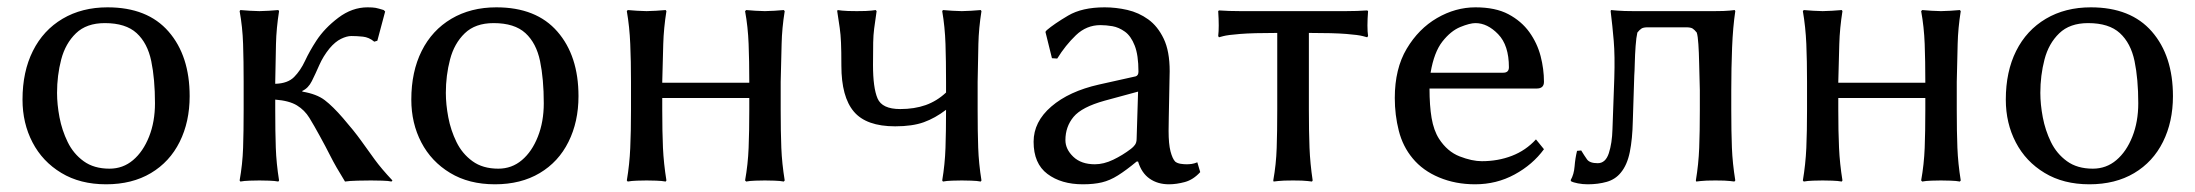

<svg xmlns="http://www.w3.org/2000/svg" viewBox="-20 -485 5900 516"><path d="M40.5 -217.3Q40.5 -292.5 68.4 -348.1Q96.2 -403.8 148.2 -434.6Q200.2 -465.3 269 -465.3Q376.5 -465.3 433.1 -400.1Q489.7 -335 489.7 -226.6Q489.7 -157.7 462.9 -103.8Q436 -49.8 385.5 -19.8Q335 10.3 265.1 10.3Q195.3 10.3 144.8 -20.3Q94.2 -50.8 67.4 -102.3Q40.5 -153.8 40.5 -217.3ZM261.7 -422.9Q212.4 -422.9 184.1 -395.5Q155.8 -368.2 144.5 -325.2Q133.3 -282.2 133.3 -235.4Q133.3 -204.6 139.9 -169.7Q146.5 -134.8 161.9 -103.3Q177.2 -71.8 204.8 -51.8Q232.4 -31.7 274.4 -31.7Q310.5 -31.7 337.6 -54.7Q364.7 -77.6 380.6 -117.7Q396.5 -157.7 396.5 -207.5Q396.5 -272.5 386.5 -320.8Q376.5 -369.1 347.2 -396Q317.9 -422.9 261.7 -422.9Z M634.8 -265.1Q634.8 -321.3 633.3 -366.9Q631.8 -412.6 624 -455.1L626 -458Q635.7 -457 651.6 -456.1Q667.5 -455.1 677.2 -455.1Q686.5 -455.1 702.6 -456.1Q718.8 -457 728 -458L730 -455.1Q722.7 -409.2 721.7 -366.9Q720.7 -324.7 719.7 -265.1V-259.8Q753.4 -260.7 770.5 -278.1Q787.6 -295.4 799.8 -321.5Q812 -347.7 830.1 -375.5Q852.1 -409.2 889.2 -437.3Q926.3 -465.3 967.8 -465.3Q981.9 -465.3 989.5 -463.9Q997.1 -462.4 1011.2 -458L1015.1 -454.1L994.1 -375.5L985.8 -373Q971.7 -384.8 955.3 -386.5Q939 -388.2 924.3 -388.2Q912.1 -388.2 896.5 -380.6Q880.9 -373 865.7 -355Q848.6 -334 838.1 -310.1Q827.6 -286.1 818.1 -267.1Q808.6 -248 792.5 -240.7V-238.8Q831.1 -232.4 852.8 -215.8Q874.5 -199.2 901.9 -167.5Q931.6 -133.3 950.2 -107.4Q968.8 -81.5 986.8 -56.6Q1004.9 -31.7 1034.7 0L1032.2 2.9Q1024.4 1 1007.6 0.5Q990.7 0 977.1 0Q963.4 0 941.2 0.5Q918.9 1 907.2 2.9Q881.8 -38.1 868.2 -65.2Q854.5 -92.3 839.4 -119.6Q824.2 -147.5 811.5 -168.2Q798.8 -189 778.1 -201.7Q757.3 -214.4 719.7 -217.3V-189.9Q719.7 -130.4 721.2 -87.9Q722.7 -45.4 730 0L728 2.9Q718.8 1 702.6 0.5Q686.5 0 677.2 0Q667.5 0 651.6 0.5Q635.7 1 626 2.9L624 0Q631.8 -43.5 633.3 -87.4Q634.8 -131.3 634.8 -189.9Z M1085.4 -217.3Q1085.4 -292.5 1113.3 -348.1Q1141.1 -403.8 1193.1 -434.6Q1245.1 -465.3 1314 -465.3Q1421.4 -465.3 1478 -400.1Q1534.7 -335 1534.7 -226.6Q1534.7 -157.7 1507.8 -103.8Q1481 -49.8 1430.4 -19.8Q1379.9 10.3 1310.1 10.3Q1240.2 10.3 1189.7 -20.3Q1139.2 -50.8 1112.3 -102.3Q1085.4 -153.8 1085.4 -217.3ZM1306.6 -422.9Q1257.3 -422.9 1229 -395.5Q1200.7 -368.2 1189.5 -325.2Q1178.2 -282.2 1178.2 -235.4Q1178.2 -204.6 1184.8 -169.7Q1191.4 -134.8 1206.8 -103.3Q1222.2 -71.8 1249.8 -51.8Q1277.3 -31.7 1319.3 -31.7Q1355.5 -31.7 1382.6 -54.7Q1409.7 -77.6 1425.5 -117.7Q1441.4 -157.7 1441.4 -207.5Q1441.4 -272.5 1431.4 -320.8Q1421.4 -369.1 1392.1 -396Q1362.8 -422.9 1306.6 -422.9Z M1675.8 -265.1Q1675.8 -321.3 1673.8 -366.9Q1671.9 -412.6 1664.6 -455.1L1667 -458Q1676.8 -457 1692.4 -456.1Q1708 -455.1 1717.8 -455.1Q1727.5 -455.1 1743.2 -456.1Q1758.8 -457 1769 -458L1771 -455.1Q1763.7 -409.2 1762.5 -366.9Q1761.2 -324.7 1759.8 -265.1V-262.7H1993.7V-265.1Q1993.7 -321.3 1991.9 -366.9Q1990.2 -412.6 1982.4 -455.1L1985.4 -458Q1994.6 -457 2010.3 -456.1Q2025.9 -455.1 2035.6 -455.1Q2045.4 -455.1 2061.3 -456.1Q2077.1 -457 2086.4 -458L2088.9 -455.1Q2081.5 -409.2 2080.6 -366.9Q2079.6 -324.7 2078.1 -265.1V-189.9Q2078.1 -130.4 2079.8 -87.9Q2081.5 -45.4 2088.9 0L2086.4 2.9Q2077.1 1 2061.3 0.5Q2045.4 0 2035.6 0Q2025.9 0 2010.3 0.5Q1994.6 1 1985.4 2.9L1982.4 0Q1990.2 -43.5 1991.9 -87.4Q1993.7 -131.3 1993.7 -189.9V-221.7H1759.8V-189.9Q1759.8 -130.4 1761.7 -87.9Q1763.7 -45.4 1771 0L1769 2.9Q1758.8 1 1743.2 0.5Q1727.5 0 1717.8 0Q1708 0 1692.4 0.5Q1676.8 1 1667 2.9L1664.6 0Q1671.9 -43.5 1673.8 -87.4Q1675.8 -131.3 1675.8 -189.9Z M2241.2 -308.6Q2241.2 -348.6 2240.2 -370.4Q2239.3 -392.1 2236.8 -409.7Q2234.4 -427.2 2230 -455.1L2231 -458Q2231 -458 2243.2 -456.5Q2255.4 -455.1 2282.7 -455.1Q2310.1 -455.1 2321.8 -456.5Q2333.5 -458 2333.5 -458L2335.9 -455.1Q2331.5 -424.8 2329.3 -408Q2327.1 -391.1 2326.7 -371.1Q2326.2 -351.1 2326.2 -310.5Q2326.2 -249 2338.4 -220.5Q2350.6 -191.9 2399.4 -191.9Q2437.5 -191.9 2467.8 -202.6Q2498 -213.4 2522.5 -236.3V-265.1Q2522.5 -321.3 2521 -366.9Q2519.5 -412.6 2512.2 -455.1L2514.2 -458Q2523.4 -457 2539.3 -456.1Q2555.2 -455.1 2564.9 -455.1Q2574.2 -455.1 2590.3 -456.1Q2606.4 -457 2615.7 -458L2617.7 -455.1Q2610.4 -409.2 2609.4 -366.9Q2608.4 -324.7 2607.4 -265.1V-189.9Q2607.4 -130.4 2608.9 -87.9Q2610.4 -45.4 2617.7 0L2615.7 2.9Q2606.4 1 2590.3 0.5Q2574.2 0 2564.9 0Q2555.2 0 2539.3 0.5Q2523.4 1 2514.2 2.9L2512.2 0Q2519.5 -43.5 2521 -87.4Q2522.5 -131.3 2522.5 -189.9Q2493.2 -167.5 2462.6 -156.5Q2432.1 -145.5 2385.7 -145.5Q2308.1 -145.5 2274.7 -185.1Q2241.2 -224.6 2241.2 -308.6Z M3038.6 -50.8H3034.7Q3006.3 -27.3 2984.6 -13.7Q2962.9 0 2941.4 5.1Q2919.9 10.3 2890.1 10.3Q2832 10.3 2794.9 -17.6Q2757.8 -45.4 2757.8 -104Q2757.8 -157.7 2805.4 -198.7Q2853 -239.7 2933.6 -257.8L3032.2 -279.8Q3039.6 -282.2 3039.6 -292.5Q3039.6 -336.9 3029.5 -362.5Q3019.5 -388.2 3003.2 -399.9Q2986.8 -411.6 2969.7 -414.6Q2952.6 -417.5 2937.5 -417.5Q2899.9 -417.5 2871.6 -390.4Q2843.3 -363.3 2821.3 -327.6L2807.1 -328.6L2789.6 -399.4L2793 -403.8Q2813 -420.9 2850.6 -443.1Q2888.2 -465.3 2948.7 -465.3Q2979 -465.3 3009.8 -458.3Q3040.5 -451.2 3065.9 -432.9Q3091.3 -414.6 3107.4 -381.1Q3123.5 -347.7 3123.5 -293.5Q3123.5 -289.6 3123 -268.8Q3122.6 -248 3122.1 -221.2Q3121.6 -194.3 3121.1 -169.9Q3120.6 -145.5 3120.6 -133.3Q3120.6 -98.1 3125.7 -78.4Q3130.9 -58.6 3138.2 -50.8Q3143.6 -46.4 3152.3 -44.9Q3161.1 -43.5 3168.9 -43.5Q3175.3 -43.5 3182.4 -44.4Q3189.5 -45.4 3197.8 -48.8L3205.6 -22.5Q3187 -2 3164.3 4.2Q3141.6 10.3 3121.6 10.3Q3091.3 10.3 3069.6 -4.9Q3047.9 -20 3038.6 -50.8ZM3038.6 -238.8 2948.7 -214.4Q2887.2 -197.3 2865.2 -170.9Q2843.3 -144.5 2843.3 -108.4Q2843.3 -84 2864.5 -63.7Q2885.7 -43.5 2922.4 -43.5Q2946.3 -43.5 2971.7 -55.7Q2997.1 -67.9 3019.5 -85Q3025.9 -89.8 3030.3 -95.9Q3034.7 -102.1 3034.7 -112.3Z M3412.6 -396.5Q3347.2 -396.5 3313.2 -393.8Q3279.3 -391.1 3267.6 -387.9Q3255.9 -384.8 3255.9 -384.8L3253.9 -388.2Q3256.8 -411.6 3253.9 -455.1L3255.9 -457Q3267.6 -456.1 3283.4 -455.6Q3299.3 -455.1 3314 -455.1H3596.2Q3610.8 -455.1 3626.7 -455.6Q3642.6 -456.1 3654.3 -457L3656.7 -455.1Q3653.3 -411.6 3656.7 -388.2L3654.3 -384.8Q3654.3 -384.8 3642.8 -387.9Q3631.3 -391.1 3597.9 -393.8Q3564.5 -396.5 3497.6 -396.5V-190.9Q3497.6 -130.4 3499.3 -87.9Q3501 -45.4 3507.8 0L3505.9 2.9Q3505.9 2.9 3494.1 1.5Q3482.4 0 3455.1 0Q3427.2 0 3415 1.5Q3402.8 2.9 3402.8 2.9L3401.9 0Q3409.7 -43.5 3411.1 -87.4Q3412.6 -131.3 3412.6 -190.9Z M4107.9 -110.4 4129.4 -84Q4099.1 -42.5 4050.5 -16.1Q4002 10.3 3944.3 10.3Q3891.6 10.3 3847.7 -8.1Q3803.7 -26.4 3776.4 -59.6Q3750 -91.3 3739.3 -133.5Q3728.5 -175.8 3728.5 -221.7Q3728.5 -300.3 3760.5 -354Q3792.5 -407.7 3842 -436.5Q3891.6 -465.3 3945.3 -465.3Q3999 -465.3 4033.9 -446.8Q4068.8 -428.2 4090.1 -398.7Q4111.3 -369.1 4120.4 -334.2Q4129.4 -299.3 4129.4 -265.1Q4129.4 -247.1 4109.9 -247.1H3821.8Q3821.8 -201.2 3827.4 -168Q3833 -134.8 3847.2 -112.3Q3869.6 -77.6 3902.8 -64.7Q3936 -51.8 3962.4 -51.8Q4005.9 -51.8 4043.2 -66.2Q4080.6 -80.6 4107.9 -110.4ZM3824.7 -289.6H4020Q4035.2 -289.6 4035.2 -304.2Q4035.2 -363.3 4006.3 -393.1Q3977.5 -422.9 3945.3 -422.9Q3930.2 -422.9 3904.5 -412.4Q3878.9 -401.9 3856.4 -373.3Q3834 -344.7 3824.7 -289.6Z M4368.2 -160.2Q4367.2 -111.3 4360.1 -76.4Q4353 -41.5 4335.9 -21Q4321.3 -2.9 4298.1 3.7Q4274.9 10.3 4247.1 10.3Q4233.4 10.3 4220.7 7.8Q4208 5.4 4202.1 2L4201.2 -1Q4210 -16.1 4211.7 -37.8Q4213.4 -59.6 4218.3 -79.6L4229.5 -80.6Q4237.8 -66.9 4245.1 -56.6Q4252.4 -46.4 4273.9 -46.4Q4294.9 -46.4 4303.7 -73.2Q4312.5 -100.1 4313.5 -137.7L4318.4 -274.4Q4320.3 -335 4316.9 -375.2Q4313.5 -415.5 4308.6 -455.1L4309.6 -458Q4309.6 -458 4326.7 -456.5Q4343.8 -455.1 4370.1 -455.1H4587.4Q4614.7 -455.1 4628.4 -456.5Q4642.1 -458 4642.1 -458L4643.6 -455.1Q4637.2 -412.6 4635 -357.4Q4632.8 -302.2 4632.8 -242.7V-189.9Q4632.8 -130.4 4634.5 -87.9Q4636.2 -45.4 4643.6 0L4641.1 2.9Q4641.1 2.9 4629.6 1.5Q4618.2 0 4590.3 0Q4563 0 4550.8 1.5Q4538.6 2.9 4538.6 2.9L4537.6 0Q4544.9 -43.5 4546.6 -87.4Q4548.3 -131.3 4548.3 -189.9V-242.7Q4548.3 -249 4547.6 -270.3Q4546.9 -291.5 4546.4 -317.6Q4545.9 -343.8 4544.4 -366Q4543 -388.2 4540 -397.5Q4534.2 -404.8 4529.1 -408.2Q4523.9 -411.6 4511.7 -411.6H4408.2Q4396.5 -411.6 4391.4 -408.2Q4386.2 -404.8 4380.4 -397.5Q4377.4 -384.8 4375.7 -361.3Q4374 -337.9 4373.5 -315.7Q4373 -293.5 4372.1 -282.2Z M4836.4 -265.1Q4836.4 -321.3 4834.5 -366.9Q4832.5 -412.6 4825.2 -455.1L4827.6 -458Q4837.4 -457 4853 -456.1Q4868.7 -455.1 4878.4 -455.1Q4888.2 -455.1 4903.8 -456.1Q4919.4 -457 4929.7 -458L4931.6 -455.1Q4924.3 -409.2 4923.1 -366.9Q4921.9 -324.7 4920.4 -265.1V-262.7H5154.3V-265.1Q5154.3 -321.3 5152.6 -366.9Q5150.9 -412.6 5143.1 -455.1L5146 -458Q5155.3 -457 5170.9 -456.1Q5186.5 -455.1 5196.3 -455.1Q5206.1 -455.1 5221.9 -456.1Q5237.8 -457 5247.1 -458L5249.5 -455.1Q5242.2 -409.2 5241.2 -366.9Q5240.2 -324.7 5238.8 -265.1V-189.9Q5238.8 -130.4 5240.5 -87.9Q5242.2 -45.4 5249.5 0L5247.1 2.9Q5237.8 1 5221.9 0.5Q5206.1 0 5196.3 0Q5186.5 0 5170.9 0.5Q5155.3 1 5146 2.9L5143.1 0Q5150.9 -43.5 5152.6 -87.4Q5154.3 -131.3 5154.3 -189.9V-221.7H4920.4V-189.9Q4920.4 -130.4 4922.4 -87.9Q4924.3 -45.4 4931.6 0L4929.7 2.9Q4919.4 1 4903.8 0.5Q4888.2 0 4878.4 0Q4868.7 0 4853 0.5Q4837.4 1 4827.6 2.9L4825.2 0Q4832.5 -43.5 4834.5 -87.4Q4836.4 -131.3 4836.4 -189.9Z M5370.6 -217.3Q5370.6 -292.5 5398.4 -348.1Q5426.3 -403.8 5478.3 -434.6Q5530.3 -465.3 5599.1 -465.3Q5706.5 -465.3 5763.2 -400.1Q5819.8 -335 5819.8 -226.6Q5819.8 -157.7 5793 -103.8Q5766.1 -49.8 5715.6 -19.8Q5665 10.3 5595.2 10.3Q5525.4 10.3 5474.9 -20.3Q5424.3 -50.8 5397.5 -102.3Q5370.6 -153.8 5370.6 -217.3ZM5591.8 -422.9Q5542.5 -422.9 5514.2 -395.5Q5485.8 -368.2 5474.6 -325.2Q5463.4 -282.2 5463.4 -235.4Q5463.4 -204.6 5470 -169.7Q5476.6 -134.8 5491.9 -103.3Q5507.3 -71.8 5534.9 -51.8Q5562.5 -31.7 5604.5 -31.7Q5640.6 -31.7 5667.7 -54.7Q5694.8 -77.6 5710.7 -117.7Q5726.6 -157.7 5726.6 -207.5Q5726.6 -272.5 5716.6 -320.8Q5706.5 -369.1 5677.2 -396Q5647.9 -422.9 5591.8 -422.9Z"/></svg>

Font: Kurinto Seri
Style: Regular
Weight: 400
Designer: Kurinto was developed by Clint Goss from a range of fonts that are compatible with the SIL Open Font License Version 1.1
Foundry: Clinton F. Goss
Version: Version 2.196; July 25, 2020